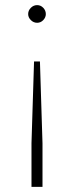

<svg xmlns="http://www.w3.org/2000/svg" viewBox="-20 -606 289 750"><path d="M113 -366H136L146 -46V124H103V-46ZM125 -586Q139 -586 149 -575.5Q159 -565 159 -551Q159 -538 149 -527.5Q139 -517 125 -517Q111 -517 100.5 -527.5Q90 -538 90 -551Q90 -565 100.5 -575.5Q111 -586 125 -586Z"/></svg>

Font: REM Medium Thin
Style: Regular
Weight: 250
Version: Version 1.005;gftools[0.9.28]